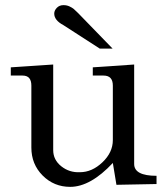

<svg xmlns="http://www.w3.org/2000/svg" viewBox="-20 -719 651 747"><path d="M22 -425V-457L187 -468V-135Q187 -97 218.5 -72Q250 -47 291 -49Q338 -49 378.5 -87.5Q419 -126 419 -174V-386Q419 -425 383 -425H341V-457L502 -468V-81Q502 -35 589 -35V-3L433 0L419 -85Q332 8 253 8Q190 8 146 -36Q102 -80 102 -145V-386Q102 -425 68 -425ZM284 -668 418 -530H406Q393 -530 380 -530H368L227 -621Q191 -640 191 -666Q191 -678 201 -688.5Q211 -699 227 -699Q240 -699 250.5 -694Q261 -689 266.5 -684.5Q272 -680 284 -668Z"/></svg>

Font: Academico
Style: Regular
Weight: 400
Foundry: Steinberg Media Technologies GmbH
Version: Version 0.902